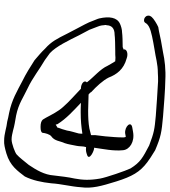

<svg xmlns="http://www.w3.org/2000/svg" viewBox="34 -718 820 928"><g transform="rotate(-90 444.0 -254.0)"><path d="M31 -102C55 -26 76 12 124 48C136 57 155 70 182 86C248 114 268 117 345 124C378 127 484 135 519 135C571 138 619 132 655 124L689 118C723 113 753 104 777 101C791 95 818 79 826 69C830 63 834 59 832 49C830 39 820 32 810 32C800 32 798 38 794 44C780 62 744 69 702 77L668 83C631 88 600 99 554 99C542 100 531 100 515 100C477 98 383 92 348 89C283 83 268 81 205 57C146 26 124 15 94 -33C83 -55 50 -151 45 -180C36 -231 38 -265 45 -303C52 -334 56 -371 60 -404C63 -449 86 -488 111 -525L137 -557C146 -568 154 -577 162 -584C170 -591 213 -608 234 -608C250 -608 263 -604 277 -601C301 -594 322 -591 350 -586C408 -574 437 -551 482 -530C531 -507 573 -473 618 -447L651 -423C684 -393 714 -329 737 -283C746 -265 755 -250 764 -232L774 -206C777 -197 781 -189 783 -182C785 -175 786 -168 786 -163C787 -158 788 -153 786 -148C785 -124 771 -110 740 -110C729 -108 684 -107 662 -107C649 -107 637 -107 629 -106L612 -107C604 -118 597 -133 590 -144C574 -180 536 -210 510 -244C523 -256 505 -273 479 -273C450 -301 416 -330 391 -359C369 -383 353 -416 339 -442L330 -457C324 -464 313 -468 295 -468C277 -468 268 -465 266 -458C265 -446 259 -423 249 -416C226 -400 227 -374 216 -351C210 -334 207 -311 203 -293C200 -280 202 -262 197 -248C180 -250 171 -247 162 -244C125 -234 182 -207 194 -209C188 -164 177 -116 182 -69C185 -38 222 -12 271 -21L288 -24C329 -29 296 -63 263 -59L247 -56C246 -57 244 -60 244 -65C243 -91 247 -130 249 -155L255 -205C254 -212 255 -218 255 -224L287 -232C315 -237 343 -238 373 -238C395 -238 424 -236 446 -236H451C456 -232 461 -228 463 -223C490 -198 519 -167 533 -139C548 -100 573 -66 625 -52C648 -43 673 -51 669 -67C674 -68 676 -69 680 -71C703 -71 739 -72 751 -74C766 -74 782 -79 793 -84C824 -98 830 -136 819 -184C817 -193 812 -202 809 -211C798 -243 783 -266 769 -294C764 -304 756 -319 745 -340C721 -388 707 -416 673 -446C655 -465 640 -477 617 -497L569 -527C550 -538 535 -547 516 -556C468 -581 426 -607 362 -620C345 -623 332 -626 321 -629C290 -632 263 -644 228 -644C212 -645 193 -641 166 -633C106 -615 82 -579 55 -544C36 -506 27 -462 22 -416C19 -367 6 -320 3 -273C-4 -220 8 -176 31 -102ZM262 -266C261 -273 263 -279 263 -284C267 -300 275 -324 277 -340L284 -364C287 -373 291 -381 291 -386C295 -389 301 -391 305 -395C307 -392 307 -389 308 -386C335 -343 372 -310 411 -273H407C391 -274 378 -274 365 -274C326 -274 296 -271 263 -266Z"/></g></svg>

Font: Stray Cat
Style: SuExtOpObl
Weight: 400
Version: Version 1.0